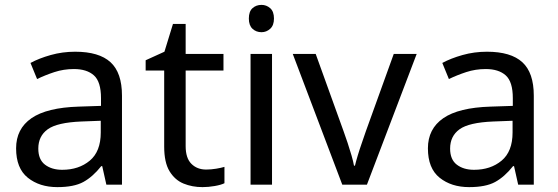

<svg xmlns="http://www.w3.org/2000/svg" viewBox="-20 -757 2289 787"><path d="M288 -545Q386 -545 433 -502Q480 -459 480 -365V0H416L399 -76H395Q360 -32 321.5 -11Q283 10 215 10Q142 10 94 -28.5Q46 -67 46 -149Q46 -229 109 -272.5Q172 -316 303 -320L394 -323V-355Q394 -422 365 -448Q336 -474 283 -474Q241 -474 203 -461.5Q165 -449 132 -433L105 -499Q140 -518 188 -531.5Q236 -545 288 -545ZM314 -259Q214 -255 175.5 -227Q137 -199 137 -148Q137 -103 164.5 -82Q192 -61 235 -61Q303 -61 348 -98.5Q393 -136 393 -214V-262Z M825 -62Q845 -62 866 -65.5Q887 -69 900 -73V-6Q886 1 860 5.5Q834 10 810 10Q768 10 732.5 -4.5Q697 -19 675 -55Q653 -91 653 -156V-468H577V-510L654 -545L689 -659H741V-536H896V-468H741V-158Q741 -109 764.5 -85.5Q788 -62 825 -62Z M1052 -737Q1072 -737 1087.5 -723.5Q1103 -710 1103 -681Q1103 -653 1087.5 -639Q1072 -625 1052 -625Q1030 -625 1015 -639Q1000 -653 1000 -681Q1000 -710 1015 -723.5Q1030 -737 1052 -737ZM1095 -536V0H1007V-536Z M1383 0 1180 -536H1274L1388 -220Q1396 -198 1405 -171Q1414 -144 1421 -119.5Q1428 -95 1431 -78H1435Q1439 -95 1446.5 -120Q1454 -145 1463.5 -172Q1473 -199 1480 -220L1594 -536H1688L1484 0Z M1976 -545Q2074 -545 2121 -502Q2168 -459 2168 -365V0H2104L2087 -76H2083Q2048 -32 2009.5 -11Q1971 10 1903 10Q1830 10 1782 -28.5Q1734 -67 1734 -149Q1734 -229 1797 -272.5Q1860 -316 1991 -320L2082 -323V-355Q2082 -422 2053 -448Q2024 -474 1971 -474Q1929 -474 1891 -461.5Q1853 -449 1820 -433L1793 -499Q1828 -518 1876 -531.5Q1924 -545 1976 -545ZM2002 -259Q1902 -255 1863.5 -227Q1825 -199 1825 -148Q1825 -103 1852.5 -82Q1880 -61 1923 -61Q1991 -61 2036 -98.5Q2081 -136 2081 -214V-262Z"/></svg>

Font: Noto Sans Grantha
Style: Regular
Weight: 400
Designer: Monotype Design Team
Foundry: Monotype Imaging Inc.
Version: Version 2.003; ttfautohint (v1.8.4.7-5d5b)